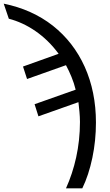

<svg xmlns="http://www.w3.org/2000/svg" viewBox="-91 -785 599 1045"><path d="M356.9 240.2C380.4 191.9 398.4 136.7 411.6 74.2C424.8 11.2 431.2 -52.7 431.2 -118.2C431.2 -230 410.6 -331.1 370.1 -421.4C329.6 -511.2 271.5 -585.9 196.8 -645C121.6 -704.1 32.2 -744.1 -70.8 -765.1L-43 -683.1C55.2 -657.7 154.3 -593.3 228 -492.2L34.2 -422.9L56.2 -355L268.1 -430.2C289.6 -389.6 309.1 -345.2 320.8 -296.9L97.2 -217.8L118.2 -151.9L335.9 -229C339.8 -194.3 344.2 -158.2 344.2 -121.1C344.2 13.7 314.9 136.2 268.1 240.2Z"/></svg>

Font: Avrile Sans
Style: Regular
Weight: 400
Designer: Monotype Design Team, Google (font), Stefan Peev (BGR Cyrillic), Cristiano Sobral (main changes)
Foundry: The Avrile Sans Project Authors
Version: Version 3.110